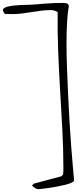

<svg xmlns="http://www.w3.org/2000/svg" viewBox="-20 -1195 553 1315"><path d="M212.9 62.5 399.4 12.7 412.1 0Q412.1 -1 412.6 -6.3Q413.1 -11.7 413.6 -19Q414.1 -26.4 414.1 -33.2V-44.9Q414.1 -178.7 406.7 -311.5Q399.4 -444.3 391.6 -577.6Q383.8 -710.9 378.4 -844.7Q373 -978.5 375 -1112.3Q357.4 -1121.1 349.1 -1123.5Q340.8 -1126 327.1 -1126Q293.9 -1126 261.2 -1121.6Q228.5 -1117.2 196.8 -1112.3Q165 -1107.4 132.8 -1103Q100.6 -1098.6 68.4 -1098.6H57.6Q49.8 -1098.6 40.5 -1099.1Q31.2 -1099.6 23.4 -1099.6H12.7Q9.8 -1102.5 4.9 -1111.8Q0 -1121.1 0 -1125Q0 -1135.7 12.2 -1142.1Q24.4 -1148.4 44.4 -1152.3Q64.5 -1156.2 87.4 -1158.2Q110.4 -1160.2 132.8 -1161.1Q155.3 -1162.1 173.3 -1162.1Q191.4 -1162.1 199.2 -1163.1Q213.9 -1164.1 238.3 -1166Q262.7 -1168 291.5 -1170.4Q320.3 -1172.9 350.1 -1173.8Q379.9 -1174.8 403.3 -1174.8H417Q425.8 -1174.8 433.6 -1172.9Q441.4 -1170.9 446.3 -1166Q451.2 -1161.1 451.2 -1151.4Q443.4 -1110.4 439.5 -1044.9Q435.5 -979.5 435.5 -897.9Q435.5 -816.4 439 -725.1Q442.4 -633.8 446.8 -540.5Q451.2 -447.3 456.5 -357.4Q461.9 -267.6 467.8 -190.4Q473.6 -113.3 479 -53.7Q484.4 5.9 487.3 39.1Q487.3 47.9 471.2 55.7Q455.1 63.5 430.2 69.8Q405.3 76.2 375 82Q344.7 87.9 317.4 91.8Q290 95.7 269.5 98.1Q249 100.6 242.2 100.6Q231.4 100.6 218.8 92.3Q206.1 84 199.2 75.2Z"/></svg>

Font: Shadows Into Light
Style: Regular
Weight: 400
Designer: Kimberly Geswein
Foundry: Kimberly Geswein
Version: Version 001.000